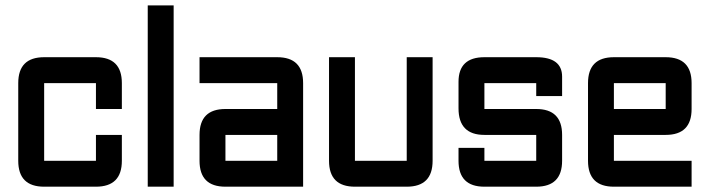

<svg xmlns="http://www.w3.org/2000/svg" viewBox="-20 -704 2677 724"><path d="M341.8 0H146.5Q48.8 0 48.8 -97.7V-390.6Q48.8 -488.3 146.5 -488.3H341.8Q439.5 -488.3 439.5 -390.6V-293H341.8V-390.6H146.5V-97.7H341.8V-195.3H439.5V-97.7Q439.5 0 341.8 0Z M537.1 -683.6H634.8V0H537.1Z M1123 0H830.1Q732.4 0 732.4 -97.7V-195.3Q732.4 -293 830.1 -293H1025.4V-390.6H732.4V-488.3H1025.4Q1123 -488.3 1123 -390.6ZM830.1 -97.7H1025.4V-195.3H830.1Z M1513.7 -488.3H1611.3V-97.7Q1611.3 0 1513.7 0H1318.4Q1220.7 0 1220.7 -97.7V-488.3H1318.4V-97.7H1513.7Z M1709 -146.5H1806.6V-97.7H2002V-195.3H1806.6Q1709 -195.3 1709 -295.4V-395.5Q1709 -488.3 1806.6 -488.3H2002Q2099.6 -488.3 2099.6 -415V-341.8H2002V-390.6H1806.6V-293H2002Q2099.6 -293 2099.6 -195.3V-97.7Q2099.6 0 2002 0H1806.6Q1709 0 1709 -97.7Z M2294.9 -488.3H2490.2Q2587.9 -488.3 2587.9 -390.6V-293Q2587.9 -195.3 2490.2 -195.3H2294.9V-97.7H2587.9V0H2294.9Q2197.3 0 2197.3 -97.7V-390.6Q2197.3 -488.3 2294.9 -488.3ZM2490.2 -390.6H2294.9V-293H2490.2Z"/></svg>

Font: BabelStone Runic
Style: Regular
Weight: 400
Designer: Andrew West
Foundry: BabelStone
Version: Version 7.004 November 9, 2023